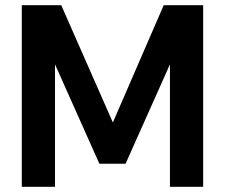

<svg xmlns="http://www.w3.org/2000/svg" viewBox="-20 -720 867 740"><path d="M64 0V-700H216L415 -248L611 -700H763V0H635V-472L464 -89H363L192 -472V0Z"/></svg>

Font: Rethink Sans
Style: Bold
Weight: 700
Designer: The Rethink Sans project authors (Hans Thiessen). DM Sans designed by Colophon Foundry.
Foundry: Rethink Communications LLC
Version: Version 1.001